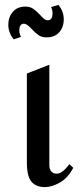

<svg xmlns="http://www.w3.org/2000/svg" viewBox="-20 -761 337 786"><path d="M182 -84Q182 -69 190 -59.5Q198 -50 212 -50Q235 -50 264 -89L280 -74Q257 -31 224 -13Q191 5 164 5Q127 5 108.5 -17.5Q90 -40 90 -96V-460L182 -496ZM241 -682Q241 -650 222.5 -629Q204 -608 171 -608Q151 -608 138 -617Q125 -626 109 -643Q90 -664 78 -664Q59 -664 59 -635Q59 -623 66 -610L36 -600Q14 -627 14 -660Q14 -691 32.5 -712.5Q51 -734 84 -734Q103 -734 116 -725Q129 -716 144 -700Q155 -688 161.5 -683Q168 -678 176 -678Q195 -678 195 -707Q195 -721 189 -732L219 -741Q241 -715 241 -682Z"/></svg>

Font: Amita
Style: Regular
Weight: 400
Designer: Eduardo Rodriguez Tunni, Modular Infotech, Brian J. Bonislawsky
Foundry: Eduardo Rodriguez Tunni, Modular Infotech, Brian J. Bonislawsky
Version: Version 1.004